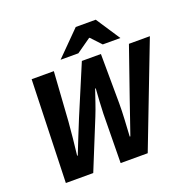

<svg xmlns="http://www.w3.org/2000/svg" viewBox="-146 -1000 1143 1146"><g transform="rotate(-20 425.5 -427.5)"><path d="M80 0 100 -652H241L220 -339Q216 -288 210.5 -235Q205 -182 199 -130H203Q224 -182 245 -235.5Q266 -289 287 -339L419 -652H540L542 -339Q542 -289 539 -236Q536 -183 533 -130H537Q555 -183 573.5 -235.5Q592 -288 609 -339L718 -652H851L600 0H428L432 -312Q433 -347 435.5 -388.5Q438 -430 441 -470H437Q424 -432 410 -390.5Q396 -349 381 -312L254 0ZM302 -702 454 -855H581L682 -702H570L510 -766H506L415 -702Z"/></g></svg>

Font: Source Sans 3 ExtraLight
Style: Bold Italic
Weight: 700
Italic angle: -11°
Version: Version 3.052;hotconv 1.1.0;makeotfexe 2.6.0